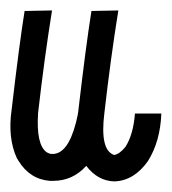

<svg xmlns="http://www.w3.org/2000/svg" viewBox="-21 -341 325 362"><path d="M25.4 -320.3 77.1 -321.3Q62.5 -230.5 50.8 -127.9Q46.9 -67.4 67.4 -53.7Q72.3 -50.8 76.2 -50.8Q106.4 -48.8 122.1 -109.4Q126 -124 127 -134.8Q140.6 -252 151.4 -320.3L202.1 -321.3Q187.5 -230.5 175.8 -127.9Q167 -57.6 194.3 -48.8Q205.1 -50.8 215.8 -64.5Q230.5 -87.9 233.4 -127H283.2Q281.2 -74.2 257.8 -37.1Q231.4 0 194.3 1Q163.1 0 141.6 -28.3Q116.2 0 79.1 0Q76.2 0 73.2 0Q35.2 -2.9 13.7 -38.1Q11.7 -41 10.7 -43Q-6.8 -81.1 1 -134.8Q15.6 -259.8 25.4 -320.3Z"/></svg>

Font: Bratas-flat
Style: flat
Weight: 400
Designer: MUHAMMAD YONI
Version: Version 001.000